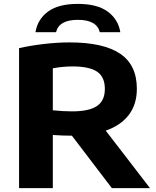

<svg xmlns="http://www.w3.org/2000/svg" viewBox="-20 -967 804 987"><path d="M555 0 349.5 -269.5H343.5Q307.5 -269.5 251.5 -273V0H78V-719.5Q134.5 -732.5 204.5 -740.8Q274.5 -749 337.5 -749Q511 -749 597.2 -691.2Q683.5 -633.5 683.5 -510.5Q683.5 -431 642.5 -376.8Q601.5 -322.5 523.5 -295.5L751 0ZM251.5 -400Q304 -394.5 351 -394.5Q438 -394.5 478.5 -422Q519 -449.5 519 -510Q519 -571.5 479.2 -598.5Q439.5 -625.5 353 -625.5Q304 -625.5 251.5 -616ZM380 -947Q480.5 -947 534.2 -907Q588 -867 598.5 -801.5H493Q477.5 -865 380 -865Q283.5 -865 268 -801.5H162.5Q173 -867.5 226.5 -907.2Q280 -947 380 -947Z"/></svg>

Font: Encode Sans Expanded
Style: Bold
Weight: 700
Width: 7
Designer: Multiple Designers
Foundry: Impallari Type
Version: Version 2.000